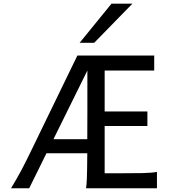

<svg xmlns="http://www.w3.org/2000/svg" viewBox="-20 -1011 921 1031"><path d="M542 -334.5V-80.6H622.1Q694.8 -80.6 744.1 -81.5Q793.5 -82.5 822.8 -87.9V0H441.9Q443.4 -8.3 444.6 -20.8Q445.8 -33.2 446.5 -54.2Q447.3 -75.2 447.8 -107.4Q448.2 -139.6 448.7 -188H229.5L136.7 0H39.1Q55.7 -26.9 69.3 -51Q83 -75.2 95.5 -98.4Q107.9 -121.6 119.6 -145.3Q131.3 -168.9 144 -194.8L395.5 -712.9H808.1V-632.3H542V-412.6H771.5V-334.5ZM267.1 -263.7H448.7Q449.2 -329.6 449.2 -419.4V-632.3ZM690.9 -991.2 485.8 -781.2H407.7L578.6 -991.2Z"/></svg>

Font: Andika Afr
Style: Regular
Weight: 400
Designer: Victor Gaultney, Annie Olsen, Julie Remington, Don Collingsworth, Eric Hays, Becca Hirsbrunner
Foundry: SIL International
Version: Version 5.000